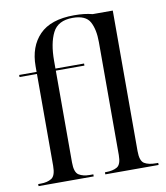

<svg xmlns="http://www.w3.org/2000/svg" viewBox="-85 -841 789 912"><g transform="rotate(-10 309.0 -385.0)"><path d="M27 0V-10H40Q71 -10 91.5 -22.5Q112 -35 112 -83V-526H28V-536H112V-563Q112 -658 166.5 -714Q221 -770 334 -770Q360 -770 381.5 -767.5Q403 -765 422 -760H519V-82Q519 -35 539 -22.5Q559 -10 596 -10H606V0H349V-10H353Q388 -10 408 -22Q428 -34 428 -79V-624Q428 -685 408 -722Q388 -759 325 -759Q254 -759 228.5 -708.5Q203 -658 203 -574V-536H341V-526H203V-83Q203 -35 223.5 -22.5Q244 -10 275 -10H293V0Z"/></g></svg>

Font: Noto Serif Display SemiCondensed
Style: Regular
Weight: 400
Width: 4
Designer: Monotype Design Team
Foundry: Monotype Imaging Inc.
Version: Version 2.009